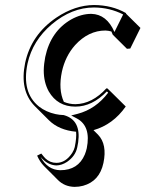

<svg xmlns="http://www.w3.org/2000/svg" viewBox="-20 -459 580 765"><path d="M127.9 161.1 144.5 152.8Q155.3 166.5 161.1 172.4Q179.7 189.9 204.6 189.9Q241.7 189.9 267.6 150.4Q275.4 137.7 277.8 127Q285.6 89.4 283.2 65.9Q214.8 59.6 174.8 20L118.2 -36.6Q57.6 -98.6 80.1 -208Q104 -320.8 205.1 -389.2Q278.8 -438.5 354.5 -439Q426.3 -438.5 481.4 -407.2L482.9 -403.8L539.6 -347.7L499 -265.6L485.8 -264.6L429.2 -320.8Q426.3 -327.6 423.8 -333.5Q412.1 -336.9 400.4 -337.4Q332.5 -337.4 279.3 -279.3Q240.2 -235.4 226.6 -173.3Q211.9 -102.5 234.4 -53.2Q256.3 -43.9 280.3 -43.9Q347.2 -44.9 403.8 -106.9H407.7L424.3 -90.8L481 -34.7Q430.2 37.6 352.5 59.6L370.6 77.6Q407.7 116.2 392.1 190.4Q376.5 263.2 311 281.2Q294.9 285.6 276.9 285.6Q237.8 284.7 211.4 258.8L154.8 202.1Q138.7 185.5 127.9 161.1ZM141.6 166Q169.4 218.3 220.2 219.2Q291.5 219.2 317.9 156.7Q322.8 144.5 325.7 131.8Q343.3 43.9 286.6 13.2L263.7 1L289.1 -5.4Q361.8 -24.4 411.1 -89.8L405.8 -94.7Q347.2 -34.2 280.3 -34.2Q209.5 -34.2 174.3 -94.7Q154.3 -130.9 154.3 -178.2Q154.8 -204.6 160.2 -231.9Q182.1 -335 264.2 -381.8Q304.2 -403.8 343.8 -403.8Q405.3 -402.3 436 -331.5L470.7 -401.4Q417.5 -428.7 354.5 -429.2Q266.1 -429.2 186.5 -362.3Q109.9 -297.4 89.8 -206.1Q65.4 -90.3 135.7 -34.2Q163.6 -12.7 201.2 -4.4Q217.3 -1 233.4 -0.5H234.4L235.4 0Q303.7 19.5 291.5 107.9Q290 118.7 287.6 128.9Q280.3 163.1 247.1 186Q226.1 199.7 204.6 200.2Q168.5 198.7 141.6 166Z"/></svg>

Font: Linux Biolinum Shadow O
Style: Italic
Weight: 400
Italic angle: -12°
Designer: Philipp H. Poll
Foundry: Philipp H. Poll
Version: Version 0.6.2